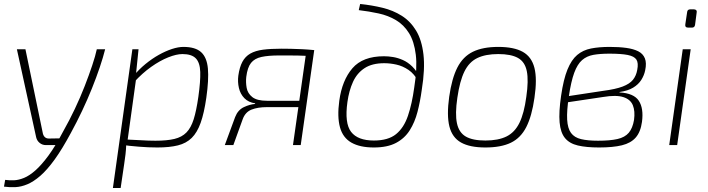

<svg xmlns="http://www.w3.org/2000/svg" viewBox="-32 -730 3561 966"><path d="M497 -482Q487 -442 470 -391.5Q453 -341 430.5 -285Q408 -229 381 -172Q354 -115 325 -62Q281 20 243 72.5Q205 125 171 154.5Q137 184 106 197Q75 210 46 211.5Q17 213 -12 209L-6 175Q16 178 39 177Q62 176 89 165Q116 154 146.5 127Q177 100 212 52.5Q247 5 287 -71Q317 -124 344.5 -182Q372 -240 394 -296.5Q416 -353 432 -401Q448 -449 455 -482ZM96 -482 184 -57Q191 -33 214 -33L275 -34L255 0H199Q181 0 167.5 -11Q154 -22 150 -39L53 -482Z M891 -494Q951 -494 980 -467.5Q1009 -441 1014 -385Q1019 -329 1006 -238Q995 -161 977.5 -112Q960 -63 932.5 -36Q905 -9 863 1.5Q821 12 760 12Q737 12 714 11Q691 10 666.5 8Q642 6 618 3.5Q594 1 570 -3L584 -29Q638 -27 676.5 -24.5Q715 -22 750 -22Q808 -22 845.5 -31Q883 -40 906 -63.5Q929 -87 942.5 -130Q956 -173 966 -243Q977 -321 975.5 -368Q974 -415 953 -436.5Q932 -458 886 -458Q856 -458 814.5 -441.5Q773 -425 728.5 -393.5Q684 -362 642 -316L638 -346Q667 -381 700 -408Q733 -435 767 -454Q801 -473 833 -483.5Q865 -494 891 -494ZM665 -482 652 -355 655 -350 609 -18 603 -1Q602 25 599.5 46Q597 67 593 94L575 216H536L634 -482Z M1384 -485Q1404 -485 1430.5 -484.5Q1457 -484 1487.5 -482.5Q1518 -481 1548 -478L1534 -447Q1529 -448 1511 -449Q1493 -450 1468 -450.5Q1443 -451 1418 -451Q1393 -451 1373 -451Q1318 -451 1283.5 -443.5Q1249 -436 1231 -413.5Q1213 -391 1207 -343Q1204 -316 1209 -288Q1214 -260 1237.5 -241.5Q1261 -223 1311 -223H1503L1501 -191Q1494 -191 1467.5 -191Q1441 -191 1400.5 -191Q1360 -191 1311 -191Q1265 -191 1233.5 -178.5Q1202 -166 1189 -130L1142 0H1099L1151 -141Q1165 -177 1195 -191Q1225 -205 1251 -207L1252 -210Q1218 -215 1197.5 -236Q1177 -257 1170 -287.5Q1163 -318 1167 -349Q1173 -392 1187.5 -419Q1202 -446 1227.5 -460.5Q1253 -475 1291.5 -480Q1330 -485 1384 -485ZM1549 -478 1481 0H1442L1510 -478Z M1780 -710Q1838 -704 1892 -691Q1946 -678 1989.5 -650.5Q2033 -623 2061.5 -576Q2090 -529 2098.5 -456Q2107 -383 2090 -278Q2082 -219 2068.5 -167Q2055 -115 2029.5 -74.5Q2004 -34 1960.5 -11Q1917 12 1849 12Q1779 12 1736 -12.5Q1693 -37 1678.5 -89.5Q1664 -142 1675 -223Q1689 -326 1741 -386.5Q1793 -447 1900 -447Q1922 -447 1946 -443Q1970 -439 1995 -428Q2020 -417 2042 -395.5Q2064 -374 2082 -339L2074 -319Q2052 -359 2023 -378.5Q1994 -398 1962.5 -405Q1931 -412 1901 -412Q1840 -412 1802 -387Q1764 -362 1744 -318Q1724 -274 1716 -217Q1701 -110 1734.5 -66.5Q1768 -23 1849 -23Q1921 -23 1960.5 -55Q2000 -87 2020.5 -147.5Q2041 -208 2052 -289Q2068 -388 2060 -454.5Q2052 -521 2026 -563Q2000 -605 1960.5 -628.5Q1921 -652 1872.5 -662.5Q1824 -673 1773 -679Z M2475 -494Q2554 -494 2598.5 -469Q2643 -444 2657 -388Q2671 -332 2657 -238Q2644 -146 2616 -91Q2588 -36 2538.5 -12Q2489 12 2410 12Q2332 12 2287.5 -13Q2243 -38 2229 -94Q2215 -150 2228 -243Q2241 -335 2269 -390Q2297 -445 2347 -469.5Q2397 -494 2475 -494ZM2475 -458Q2411 -458 2369.5 -438Q2328 -418 2304.5 -370Q2281 -322 2269 -238Q2257 -157 2267 -110Q2277 -63 2311.5 -43Q2346 -23 2410 -23Q2475 -23 2516.5 -43.5Q2558 -64 2581.5 -112Q2605 -160 2616 -243Q2628 -325 2618.5 -372Q2609 -419 2574 -438.5Q2539 -458 2475 -458Z M3035 -494Q3083 -494 3119 -489Q3155 -484 3179 -472Q3203 -460 3212.5 -436.5Q3222 -413 3214 -376Q3209 -351 3194.5 -328Q3180 -305 3153.5 -289Q3127 -273 3085 -267V-265Q3157 -261 3182 -223Q3207 -185 3198 -117Q3191 -66 3166.5 -38Q3142 -10 3097 1Q3052 12 2982 12Q2918 12 2875.5 2Q2833 -8 2810.5 -35.5Q2788 -63 2783.5 -114.5Q2779 -166 2791 -248Q2803 -331 2823 -380Q2843 -429 2872 -453.5Q2901 -478 2941.5 -486Q2982 -494 3035 -494ZM3034 -460Q2987 -460 2953.5 -454Q2920 -448 2896.5 -427.5Q2873 -407 2857 -363.5Q2841 -320 2830 -245Q2819 -172 2821.5 -128Q2824 -84 2841 -61Q2858 -38 2891.5 -30Q2925 -22 2977 -22Q3037 -22 3074.5 -30.5Q3112 -39 3131.5 -62Q3151 -85 3158 -127Q3164 -171 3152 -200.5Q3140 -230 3104 -241.5Q3068 -253 3002 -242L2821 -215L2825 -246L3003 -273Q3065 -281 3100.5 -294.5Q3136 -308 3152.5 -328.5Q3169 -349 3174 -378Q3181 -413 3170 -430Q3159 -447 3126 -453.5Q3093 -460 3034 -460Z M3443 -482 3375 0H3335L3403 -482ZM3459 -683Q3467 -683 3471 -678.5Q3475 -674 3473 -666L3465 -605Q3463 -591 3449 -591H3431Q3413 -591 3416 -608L3425 -668Q3426 -683 3441 -683Z"/></svg>

Font: Exo 2 ExtraLight
Style: Italic
Weight: 250
Italic angle: -8°
Designer: Natanael Gama
Foundry: Natanael Gama
Version: Version 2.010